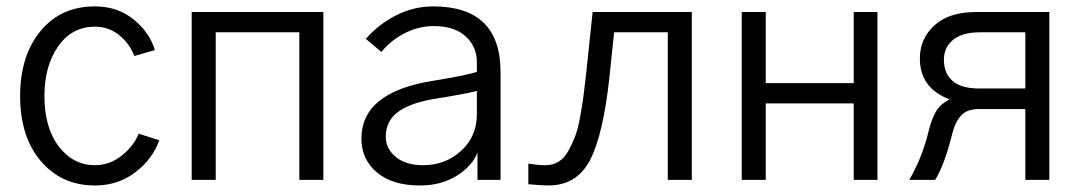

<svg xmlns="http://www.w3.org/2000/svg" viewBox="-20 -563 3383 601"><path d="M43 -262.7Q43 -387.7 106.4 -465.3Q169.9 -543 277.3 -543Q347.7 -543 397.9 -502.4Q448.2 -461.9 464.8 -406.2L400.4 -387.7Q385.7 -426.8 353 -453.1Q320.3 -479.5 277.3 -479.5Q205.1 -479.5 162.1 -418Q119.1 -356.4 119.1 -262.7Q119.1 -163.1 164.1 -104.5Q209 -45.9 277.3 -45.9Q323.2 -45.9 360.8 -75.7Q398.4 -105.5 414.1 -144.5L478.5 -124Q458 -65.4 403.8 -23.9Q349.6 17.6 277.3 17.6Q172.9 17.6 107.9 -58.6Q43 -134.8 43 -262.7Z M580.1 0V-525.4H992.2V0H917V-461.9H655.3V0Z M1187.5 -134.8Q1187.5 -97.7 1218.8 -71.8Q1250 -45.9 1304.7 -45.9Q1374 -45.9 1423.3 -90.8Q1472.7 -135.7 1472.7 -205.1V-278.3Q1429.7 -267.6 1335.9 -252.9Q1259.8 -239.3 1223.6 -210.9Q1187.5 -182.6 1187.5 -134.8ZM1111.3 -128.9Q1111.3 -275.4 1337.9 -310.5Q1439.5 -327.1 1472.7 -337.9V-368.2Q1472.7 -417 1437.5 -449.2Q1402.3 -481.4 1337.9 -481.4Q1291 -481.4 1247.6 -459.5Q1204.1 -437.5 1173.8 -400.4L1125 -441.4Q1164.1 -486.3 1219.2 -514.6Q1274.4 -543 1335.9 -543Q1546.9 -543 1546.9 -336.9V0H1474.6V-85.9Q1459 -43.9 1410.2 -13.2Q1361.3 17.6 1294.9 17.6Q1208 17.6 1159.7 -23.4Q1111.3 -64.5 1111.3 -128.9Z M1633.8 -50.8Q1665 -45.9 1687.5 -45.9Q1710 -45.9 1728 -56.6Q1746.1 -67.4 1758.8 -90.3Q1771.5 -113.3 1780.3 -136.2Q1789.1 -159.2 1795.9 -196.8Q1802.7 -234.4 1806.2 -260.7Q1809.6 -287.1 1814.5 -330.1L1835 -525.4H2145.5V0H2070.3V-461.9H1902.3L1887.7 -322.3Q1868.2 -140.6 1826.7 -61.5Q1785.2 17.6 1696.3 17.6Q1678.7 17.6 1633.8 13.7Z M2301.8 0V-525.4H2377V-302.7H2652.3V-525.4H2726.6V0H2652.3V-239.3H2377V0Z M2934.6 -376Q2934.6 -333 2961.9 -309.6Q2989.3 -286.1 3043 -286.1H3189.5V-461.9H3047.9Q2991.2 -461.9 2962.9 -438Q2934.6 -414.1 2934.6 -376ZM2826.2 0Q2867.2 -70.3 2886.7 -152.3Q2896.5 -191.4 2909.7 -213.9Q2922.9 -236.3 2952.1 -252Q2859.4 -287.1 2859.4 -379.9Q2859.4 -442.4 2905.3 -483.9Q2951.2 -525.4 3035.2 -525.4H3264.6V0H3189.5V-221.7H3044.9Q3004.9 -221.7 2986.3 -199.2Q2967.8 -176.8 2959 -137.7Q2935.5 -44.9 2907.2 0Z"/></svg>

Font: Gothic A1
Style: Regular
Weight: 400
Designer: HanYang I&C Co.,Ltd.
Foundry: HanYang I&C Co.,Ltd.
Version: Version 2.50